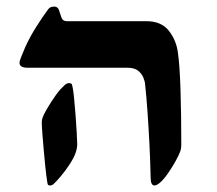

<svg xmlns="http://www.w3.org/2000/svg" viewBox="-20 -548 668 590"><path d="M455.1 22Q442.9 22 442.9 -2Q441.9 -52.7 439.2 -105.7Q436.5 -158.7 433.1 -206.5Q429.7 -254.4 425.8 -289.6Q425.3 -297.9 420.4 -309.8Q415.5 -321.8 404.3 -330.8Q393.1 -339.8 371.6 -339.8H64.9Q40 -339.8 40 -355Q40 -361.3 45.7 -374.5Q51.3 -387.7 57.6 -403.3Q72.3 -435.5 92 -466.6Q111.8 -497.6 128.4 -520Q134.3 -527.8 147 -527.8Q157.2 -527.8 161.1 -517.1Q165 -506.3 168.7 -494.6Q172.4 -482.9 185.5 -482.9H429.7Q475.6 -482.9 498.8 -453.6Q522 -424.3 526.9 -384.8Q532.2 -348.1 534.7 -271.7Q537.1 -195.3 537.1 -103.5Q537.1 -93.8 534.7 -85Q531.2 -74.2 520.3 -54.2Q509.3 -34.2 495.8 -14.9Q482.4 4.4 470.7 14.2Q460.4 22 455.1 22ZM133.8 22Q127.4 22 126.2 16.8Q125 11.7 124.5 6.8Q122.1 -8.8 119.4 -34.4Q116.7 -60.1 114.3 -87.9Q111.8 -115.7 110.1 -138.7Q108.4 -161.6 108.4 -171.4Q108.4 -179.7 110.4 -185.1Q112.3 -190.4 115.2 -196.8Q122.1 -210.9 137.2 -234.6Q152.3 -258.3 166 -273.9Q173.8 -282.2 179.7 -287.4Q185.5 -292.5 191.9 -292.5Q199.7 -292.5 201.2 -288.1Q202.6 -283.7 203.1 -279.8Q205.1 -272 207.5 -247.8Q210 -223.6 212.2 -194.3Q214.4 -165 215.8 -139.9Q217.3 -114.7 217.3 -104.5Q217.3 -92.3 211.9 -77.1Q207 -63 194.1 -43.2Q181.2 -23.4 166.7 -6.3Q152.3 10.7 143.6 18.6Q138.7 22 133.8 22Z"/></svg>

Font: David Libre
Style: Bold
Weight: 700
Designer: Ismar David, J. Victor Gaultney, Annie Olsen and Meir Sadan
Foundry: Monotype Imaging Inc. & SIL International
Version: Version 1.100; ttfautohint (v1.8.4.7-5d5b)